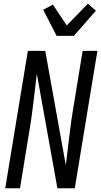

<svg xmlns="http://www.w3.org/2000/svg" viewBox="-20 -1007 541 1027"><path d="M8 0 129 -735H222L332 -123Q342 -202 351 -281.5Q360 -361 374 -441L422 -735H501L380 0H287L177 -612Q167 -533 158 -453.5Q149 -374 135 -294L87 0ZM283 -815 211 -955 263 -982 337 -871 450 -987 493 -950 375 -815Z"/></svg>

Font: Iosevka Term Curly Oblique
Style: Regular
Weight: 400
Italic angle: -9°
Designer: Belleve Invis
Foundry: Belleve Invis
Version: Version 32.3.0